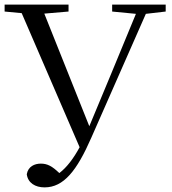

<svg xmlns="http://www.w3.org/2000/svg" viewBox="-21 -748 745 832"><path d="M465 -698 568 -688 461 -429 366 -201 171 -689 276 -698V-728H-1V-698L73 -691L324 -110C298 -62 269 -23 236 2C205 -28 184 -39 156 -39C129 -39 101 -27 95 7C100 45 132 64 172 64C255 64 312 -8 375 -152L611 -688L697 -698V-728H465Z"/></svg>

Font: Harano Aji Mincho KR
Style: Regular
Weight: 400
Foundry: Masamichi Hosoda
Version: HaranoAjiMinchoKR-Regular version 20230610;ttx 4.39.4